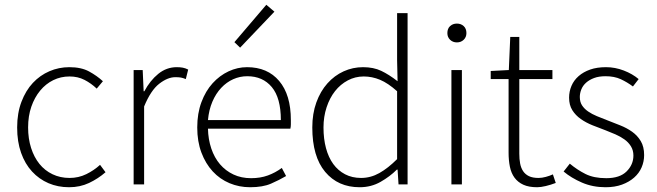

<svg xmlns="http://www.w3.org/2000/svg" viewBox="-20 -774 2759 806"><path d="M270 12Q223 12 183.5 -5Q144 -22 114.5 -54Q85 -86 68.5 -132.5Q52 -179 52 -239Q52 -299 70 -346.5Q88 -394 118 -426Q148 -458 187.5 -475Q227 -492 271 -492Q321 -492 354 -474Q387 -456 412 -433L386 -402Q363 -424 335 -438.5Q307 -453 272 -453Q235 -453 203.5 -437.5Q172 -422 148.5 -393.5Q125 -365 111.5 -326Q98 -287 98 -239Q98 -192 110.5 -153Q123 -114 145.5 -86Q168 -58 200.5 -42.5Q233 -27 272 -27Q310 -27 342.5 -43Q375 -59 400 -82L423 -51Q392 -24 354 -6Q316 12 270 12Z M541 0V-480H579L583 -391H586Q610 -436 644.5 -464Q679 -492 722 -492Q736 -492 747 -490Q758 -488 770 -482L760 -442Q748 -447 739 -448.5Q730 -450 716 -450Q684 -450 648.5 -422.5Q613 -395 585 -327V0Z M988 -574 964 -597 1098 -754 1132 -725ZM1030 12Q984 12 943.5 -5Q903 -22 873 -54.5Q843 -87 825.5 -133.5Q808 -180 808 -239Q808 -298 825.5 -345Q843 -392 872.5 -424.5Q902 -457 939.5 -474.5Q977 -492 1017 -492Q1103 -492 1152 -434Q1201 -376 1201 -270Q1201 -261 1201 -252Q1201 -243 1199 -234H853Q854 -189 867 -150.5Q880 -112 903.5 -84.5Q927 -57 960 -41.5Q993 -26 1034 -26Q1073 -26 1104.5 -37.5Q1136 -49 1163 -69L1181 -35Q1152 -18 1117.5 -3Q1083 12 1030 12ZM853 -270H1159Q1159 -363 1121 -408.5Q1083 -454 1018 -454Q987 -454 959 -441.5Q931 -429 908.5 -405Q886 -381 871.5 -347Q857 -313 853 -270Z M1490 12Q1399 12 1345 -52.5Q1291 -117 1291 -239Q1291 -297 1308 -344Q1325 -391 1354.5 -424Q1384 -457 1422.5 -474.5Q1461 -492 1504 -492Q1548 -492 1580.5 -476.5Q1613 -461 1649 -433L1647 -521V-719H1691V0H1653L1649 -62H1646Q1617 -33 1577.5 -10.5Q1538 12 1490 12ZM1496 -27Q1536 -27 1572.5 -47.5Q1609 -68 1647 -106V-391Q1609 -425 1575.5 -439Q1542 -453 1507 -453Q1471 -453 1440 -436.5Q1409 -420 1386.5 -391.5Q1364 -363 1351 -323.5Q1338 -284 1338 -239Q1338 -191 1348.5 -152Q1359 -113 1379 -85.5Q1399 -58 1428.5 -42.5Q1458 -27 1496 -27Z M1875 0V-480H1919V0ZM1898 -596Q1881 -596 1869.5 -607Q1858 -618 1858 -635Q1858 -654 1869.5 -664.5Q1881 -675 1898 -675Q1915 -675 1926.5 -664.5Q1938 -654 1938 -635Q1938 -618 1926.5 -607Q1915 -596 1898 -596Z M2235 12Q2200 12 2177 1.5Q2154 -9 2140 -28Q2126 -47 2120.5 -74Q2115 -101 2115 -133V-442H2040V-476L2116 -480L2122 -619H2160V-480H2299V-442H2160V-129Q2160 -106 2163.5 -87.5Q2167 -69 2176 -55.5Q2185 -42 2200.5 -34.5Q2216 -27 2241 -27Q2255 -27 2271.5 -31.5Q2288 -36 2301 -42L2313 -6Q2292 2 2271 7Q2250 12 2235 12Z M2522 12Q2468 12 2423 -7.5Q2378 -27 2346 -54L2372 -87Q2403 -61 2438 -43.5Q2473 -26 2525 -26Q2582 -26 2610.5 -54.5Q2639 -83 2639 -121Q2639 -143 2628.5 -160Q2618 -177 2601 -189Q2584 -201 2563.5 -210Q2543 -219 2522 -227Q2495 -237 2467.5 -248Q2440 -259 2418 -274.5Q2396 -290 2382.5 -311.5Q2369 -333 2369 -364Q2369 -390 2379 -413.5Q2389 -437 2409 -454.5Q2429 -472 2457.5 -482Q2486 -492 2524 -492Q2562 -492 2598.5 -478Q2635 -464 2661 -442L2637 -411Q2613 -429 2586 -441.5Q2559 -454 2522 -454Q2494 -454 2474 -446.5Q2454 -439 2440.5 -427Q2427 -415 2420.5 -399Q2414 -383 2414 -367Q2414 -346 2423.5 -331.5Q2433 -317 2449 -306Q2465 -295 2485.5 -286.5Q2506 -278 2527 -270Q2555 -259 2583 -248Q2611 -237 2633.5 -221Q2656 -205 2670 -181.5Q2684 -158 2684 -123Q2684 -96 2673.5 -71.5Q2663 -47 2642 -28.5Q2621 -10 2591 1Q2561 12 2522 12Z"/></svg>

Font: TypoPRO Source Sans Pro
Style: Regular
Weight: 300
Designer: Paul D. Hunt
Foundry: Adobe Systems Incorporated
Version: Version 2.020;PS 2.000;hotconv 1.0.86;makeotf.lib2.5.63406